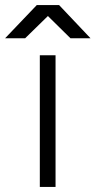

<svg xmlns="http://www.w3.org/2000/svg" viewBox="-75 -737 377 757"><path d="M82 -519H144V0H82ZM71 -716V-717H158L282 -586H203ZM70 -717H157V-716L24 -586H-55Z"/></svg>

Font: 寒蝉端黑体 Light
Style: Regular
Weight: 300
Designer: ChillDuanSans {Warren2060}; 
Source Han Sans {Ryoko NISHIZUKA 西塚涼子 (kana, bopomofo & ideographs); Paul D. Hunt (Latin, G
Foundry: ChillType&Adobe
Version: Version 1.300;Glyphs 3.3 (3306)